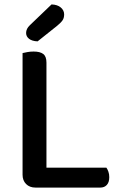

<svg xmlns="http://www.w3.org/2000/svg" viewBox="-20 -847 544 868"><path d="M140 1Q114 1 98 -15Q82 -31 82 -57V-607Q90 -609 103.5 -611.5Q117 -614 132 -614Q161 -614 175.5 -603Q190 -592 190 -564V-89H461Q466 -82 470 -71Q474 -60 474 -46Q474 -23 463 -11Q452 1 434 1ZM213 -827Q240 -826 255 -813Q270 -800 270 -782Q270 -766 263 -755.5Q256 -745 239 -731L150 -660Q125 -661 111.5 -671.5Q98 -682 98 -698Q98 -717 115 -733Z"/></svg>

Font: Baloo 2 Medium
Style: Regular
Weight: 500
Designer: Sarang Kulkarni and Ek Type
Foundry: Ek Type
Version: Version 1.640;hotconv 1.0.111;makeotfexe 2.5.65597; ttfautoh